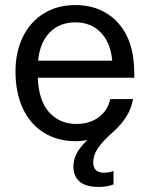

<svg xmlns="http://www.w3.org/2000/svg" viewBox="-20 -542 590 756"><path d="M414 -152H504Q497 -115 478.5 -84.5Q460 -54 427 -24Q382 16 364.5 43Q347 70 347 98Q347 117 357.5 127.5Q368 138 388 138Q410 138 427 131V184Q402 194 368 194Q318 194 293.5 173Q269 152 269 114Q269 60 322 12V10Q296 14 280 14Q206 14 152 -20Q98 -54 69.5 -116Q41 -178 41 -261Q41 -336 69.5 -395.5Q98 -455 151.5 -488.5Q205 -522 277 -522Q362 -522 420.5 -475Q479 -428 499 -345Q509 -304 509 -236H129Q132 -146 173.5 -100Q215 -54 280 -54Q334 -54 369.5 -81Q405 -108 414 -152ZM130 -303H422Q415 -376 376 -415Q337 -454 277 -454Q215 -454 176 -414.5Q137 -375 130 -303Z"/></svg>

Font: CST
Style: Regular
Weight: 400
Version: Version 1.00